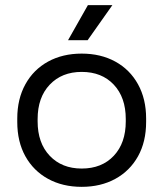

<svg xmlns="http://www.w3.org/2000/svg" viewBox="-20 -711 634 745"><path d="M47 -238V-251Q47 -327 78.5 -384Q110 -441 166.5 -472Q223 -503 297 -503Q371 -503 427.5 -472Q484 -441 515.5 -384Q547 -327 547 -251V-238Q547 -161 515.5 -104.5Q484 -48 427.5 -17Q371 14 297 14Q223 14 166.5 -17Q110 -48 78.5 -104.5Q47 -161 47 -238ZM468 -240V-249Q468 -333 421.5 -382.5Q375 -432 297 -432Q220 -432 173 -382.5Q126 -333 126 -249V-240Q126 -156 173 -106.5Q220 -57 297 -57Q375 -57 421.5 -106.5Q468 -156 468 -240ZM244 -555 321 -691H416L320 -555Z"/></svg>

Font: Space Grotesk Frontify
Style: Regular
Weight: 400
Designer: Florian Karsten
Version: Version 2.000